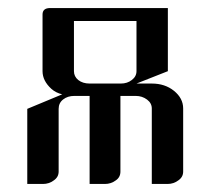

<svg xmlns="http://www.w3.org/2000/svg" viewBox="-20 -458 524 478"><path d="M47.9 0V-187L134.8 -223.1Q118.7 -227.1 107.9 -236.8Q85.9 -256.8 85.9 -280.8V-421.9Q85.9 -438 105 -438H397.9V-280.8L319.8 -250H357.9Q390.6 -250 413.1 -231.9Q436 -213.4 436 -188V-30.8Q436 -17.1 423.8 -8.8Q412.1 0 397 0H357.9V-188Q357.9 -201.2 346.2 -210Q334 -219.2 317.9 -219.2H279.8V-30.8Q279.8 -16.6 268.1 -8.8Q256.3 0 241.2 0H203.1V-219.2H165Q148.4 -219.2 137.2 -210.4Q126 -201.7 126 -187V-30.8Q126 -17.1 113.8 -8.8Q102.1 0 86.9 0ZM164.1 -280.8Q164.1 -267.6 174.8 -258.8Q186 -250 203.1 -250H280.8Q296.9 -250 308.1 -258.8Q319.8 -267.6 319.8 -280.8V-405.8H164.1Z"/></svg>

Font: Hhenum
Style: Regular
Weight: 400
Designer: T. Christopher White
Version: Version 1.0